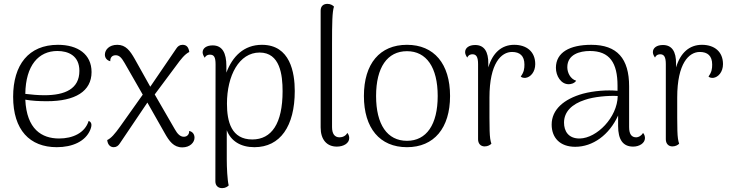

<svg xmlns="http://www.w3.org/2000/svg" viewBox="-20 -749 3799 994"><path d="M439 -123C420 -61 357 -32 286 -32C196 -32 118 -80 111 -233C146 -227 181 -225 223 -225C369 -225 454 -276 454 -376C454 -468 383 -517 280 -517C128 -517 48 -413 48 -248C48 -76 134 13 274 13C355 13 422 -17 447 -76C460 -107 451 -118 439 -123ZM277 -485C332 -485 391 -462 391 -382C391 -289 317 -256 210 -256C179 -256 142 -259 111 -263C113 -411 180 -485 277 -485Z M959 -71C961 -58 952 -41 932 -41C912 -41 898 -57 885 -80L781 -260L892 -409C916 -442 936 -468 960 -480C956 -506 945 -517 925 -517C910 -517 900 -509 893 -498L758 -300L678 -443C653 -487 631 -517 587 -517C545 -517 523 -491 523 -466C523 -449 534 -436 551 -432C550 -448 558 -463 579 -463C597 -463 609 -451 625 -423L719 -259L602 -94C574 -55 555 -33 535 -24C538 3 553 13 569 13C583 13 593 5 600 -6L743 -218L832 -61C856 -18 879 14 924 14C964 14 987 -12 987 -36C987 -55 976 -68 959 -71Z M1336 -517C1242 -517 1183 -456 1152 -373V-407C1152 -475 1131 -514 1081 -514C1050 -514 1029 -500 1029 -478C1029 -470 1033 -460 1040 -450C1047 -464 1059 -466 1067 -466C1088 -466 1096 -453 1096 -416L1095 190C1095 212 1109 225 1130 225C1147 225 1158 217 1164 211C1157 183 1154 118 1154 76V-75C1175 -19 1226 13 1297 13C1431 13 1506 -96 1506 -278C1506 -372 1483 -517 1336 -517ZM1286 -27C1178 -27 1155 -119 1155 -212C1155 -358 1218 -477 1324 -477C1430 -477 1443 -361 1443 -277C1443 -109 1386 -27 1286 -27Z M1724 10C1758 10 1788 -7 1788 -34C1788 -42 1786 -52 1778 -61C1771 -46 1754 -38 1738 -38C1712 -38 1699 -57 1699 -91V-520C1699 -630 1700 -687 1709 -715C1703 -721 1692 -729 1675 -729C1654 -729 1640 -717 1640 -694V-89C1640 -26 1672 10 1724 10Z M2087 13C2227 13 2310 -86 2310 -252C2310 -419 2227 -517 2087 -517C1946 -517 1864 -419 1864 -252C1864 -86 1946 13 2087 13ZM2087 -20C1985 -20 1927 -104 1927 -252C1927 -400 1985 -484 2087 -484C2188 -484 2246 -400 2246 -252C2246 -104 2188 -20 2087 -20Z M2642 -517C2578 -517 2531 -477 2508 -400V-418C2509 -483 2486 -516 2440 -516C2408 -516 2388 -501 2388 -479C2388 -470 2392 -461 2399 -451C2406 -466 2418 -468 2426 -468C2446 -468 2455 -454 2455 -417V-28C2455 -5 2469 9 2489 9C2506 9 2518 1 2524 -5C2513 -37 2514 -72 2514 -244C2514 -422 2575 -480 2631 -480C2671 -480 2695 -460 2695 -415C2695 -394 2693 -376 2676 -353C2680 -348 2689 -345 2701 -346C2726 -349 2751 -376 2751 -417C2751 -482 2706 -517 2642 -517Z M3309 -61C3301 -46 3285 -38 3274 -38C3250 -38 3237 -54 3237 -91V-302C3237 -446 3175 -517 3041 -517C2930 -517 2858 -478 2858 -398C2858 -356 2884 -313 2924 -313C2936 -313 2953 -317 2963 -331C2931 -341 2917 -375 2917 -401C2917 -467 2981 -485 3034 -485C3136 -485 3177 -424 3177 -305V-279C3122 -284 3055 -279 2998 -264C2898 -236 2836 -181 2836 -104C2836 -36 2879 11 2958 11C3049 11 3134 -50 3180 -151V-97C3180 -26 3205 10 3258 10C3290 10 3319 -8 3319 -34C3319 -42 3317 -52 3309 -61ZM2982 -32C2922 -31 2900 -71 2900 -114C2900 -170 2940 -210 3008 -232C3053 -248 3129 -255 3178 -252C3176 -141 3070 -34 2982 -32Z M3614 -517C3550 -517 3503 -477 3480 -400V-418C3481 -483 3458 -516 3412 -516C3380 -516 3360 -501 3360 -479C3360 -470 3364 -461 3371 -451C3378 -466 3390 -468 3398 -468C3418 -468 3427 -454 3427 -417V-28C3427 -5 3441 9 3461 9C3478 9 3490 1 3496 -5C3485 -37 3486 -72 3486 -244C3486 -422 3547 -480 3603 -480C3643 -480 3667 -460 3667 -415C3667 -394 3665 -376 3648 -353C3652 -348 3661 -345 3673 -346C3698 -349 3723 -376 3723 -417C3723 -482 3678 -517 3614 -517Z"/></svg>

Font: Arima Koshi Light
Style: Regular
Weight: 300
Designer: Joana Correia and Natanael Gama
Foundry: NDISCOVER
Version: Version 1.019;PS 001.019;hotconv 1.0.88;makeotf.lib2.5.64775